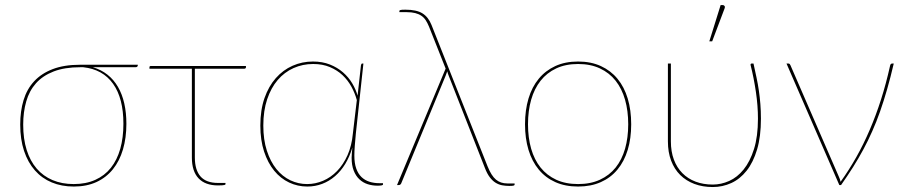

<svg xmlns="http://www.w3.org/2000/svg" viewBox="-20 -746 3658 774"><path d="M303.5 -475Q240.5 -475 196.5 -458Q152.5 -441 125.2 -410.5Q98 -380 85.8 -337.2Q73.5 -294.5 73.5 -243.5Q73.5 -186 87.5 -141.5Q101.5 -97 127.8 -66.5Q154 -36 191.8 -20Q229.5 -4 277 -4Q326.5 -4 364.2 -21Q402 -38 427 -69.5Q452 -101 464.8 -146Q477.5 -191 477.5 -247Q477.5 -349.5 436 -408Q394.5 -466.5 315.5 -475ZM535.5 -485V-483Q535.5 -480 533.5 -477.5Q531.5 -475 526 -475H354.5Q388 -465 413.2 -445Q438.5 -425 455.5 -395.8Q472.5 -366.5 481 -329Q489.5 -291.5 489.5 -247Q489.5 -190.5 475.8 -143.8Q462 -97 435.2 -63.8Q408.5 -30.5 369 -12.2Q329.5 6 277.5 6Q228.5 6 188.8 -10.5Q149 -27 120.8 -59Q92.5 -91 77 -137.5Q61.5 -184 61.5 -244Q61.5 -298 75 -342.5Q88.5 -387 117.8 -418.5Q147 -450 192.8 -467.5Q238.5 -485 303 -485Z M971.5 -475Q971.5 -472.5 969.8 -470.8Q968 -469 964.5 -469H765.5V-111Q765.5 -61 788.2 -34.8Q811 -8.5 859.5 -8.5H889V-3.5Q889 -2.5 888.2 -1.8Q887.5 -1 884.5 -0.2Q881.5 0.5 875.5 1Q869.5 1.5 859 1.5Q807.5 1.5 780.5 -27Q753.5 -55.5 753.5 -111V-469H582.5V-475Q582.5 -480 588.5 -480H971.5Z M1418.5 -342.5Q1411 -370 1396.8 -396.2Q1382.5 -422.5 1361 -442.8Q1339.5 -463 1310 -475.5Q1280.5 -488 1242.5 -488Q1200 -488 1163.2 -471.5Q1126.5 -455 1099.5 -423.5Q1072.5 -392 1057 -345.8Q1041.5 -299.5 1041.5 -240Q1041.5 -182.5 1055.8 -138.5Q1070 -94.5 1094.2 -64.5Q1118.5 -34.5 1150.5 -19.2Q1182.5 -4 1218 -4Q1251 -4 1282.2 -17.2Q1313.5 -30.5 1338.8 -56.5Q1364 -82.5 1381 -120.5Q1398 -158.5 1402.5 -207.5ZM1524 -7.5V-2.5Q1524 2.5 1502 2.5Q1481 2.5 1462.2 -3.5Q1443.5 -9.5 1429 -23Q1414.5 -36.5 1406 -58Q1397.5 -79.5 1397.5 -110Q1397.5 -120 1398.5 -130Q1399.5 -140 1400.5 -151.5Q1389.5 -114.5 1371.8 -85.2Q1354 -56 1330.5 -35.8Q1307 -15.5 1278.8 -4.8Q1250.5 6 1219 6Q1180 6 1145.5 -10.2Q1111 -26.5 1085.2 -58Q1059.5 -89.5 1044.5 -135.2Q1029.5 -181 1029.5 -240Q1029.5 -302.5 1046.2 -350.5Q1063 -398.5 1092 -431.2Q1121 -464 1159.5 -481Q1198 -498 1241.5 -498Q1279.5 -498 1309.8 -486Q1340 -474 1362.5 -454.5Q1385 -435 1399.8 -410.2Q1414.5 -385.5 1421.5 -360.5L1435 -482Q1436 -486.5 1437 -488.2Q1438 -490 1442 -490H1445L1414.5 -207.5Q1412 -182 1410.2 -158Q1408.5 -134 1408.5 -119Q1408.5 -88 1416 -66.8Q1423.5 -45.5 1437 -32.5Q1450.5 -19.5 1469 -13.5Q1487.5 -7.5 1510 -7.5Z M2054.5 -6.5V-1.5Q2054.5 0.5 2051 2Q2047.5 3.5 2033 3.5Q2017.5 3.5 2003.5 0.8Q1989.5 -2 1977.2 -9.8Q1965 -17.5 1954.2 -31.8Q1943.5 -46 1934.5 -69.5L1789.5 -439Q1787.5 -444 1785.8 -448.8Q1784 -453.5 1783 -458.5Q1780 -449 1776.5 -441L1597.5 -7Q1596.5 -4.5 1594 -2.2Q1591.5 0 1587.5 0H1580.5L1776.5 -469.5L1709.5 -638.5Q1703.5 -653 1696.5 -664Q1689.5 -675 1679 -682.2Q1668.5 -689.5 1654 -693.2Q1639.5 -697 1619.5 -697H1590V-702Q1590 -704 1593.8 -705.5Q1597.5 -707 1614 -707Q1659.5 -707 1683.2 -692Q1707 -677 1719.5 -645.5L1945.5 -75.5Q1961 -37 1979.5 -21.8Q1998 -6.5 2025 -6.5Z M2310.5 -498Q2362 -498 2402 -479.8Q2442 -461.5 2469.2 -428.5Q2496.5 -395.5 2510.5 -348.8Q2524.5 -302 2524.5 -245Q2524.5 -188 2510.5 -141.8Q2496.5 -95.5 2469.2 -62.5Q2442 -29.5 2402 -11.8Q2362 6 2310.5 6Q2258.5 6 2218.8 -11.8Q2179 -29.5 2151.8 -62.5Q2124.5 -95.5 2110.5 -141.8Q2096.5 -188 2096.5 -245Q2096.5 -302 2110.5 -348.8Q2124.5 -395.5 2151.8 -428.5Q2179 -461.5 2218.8 -479.8Q2258.5 -498 2310.5 -498ZM2310.5 -4Q2360.5 -4 2398.5 -21.5Q2436.5 -39 2461.8 -70.5Q2487 -102 2499.8 -146.5Q2512.5 -191 2512.5 -245Q2512.5 -299 2499.8 -343.8Q2487 -388.5 2461.8 -420.5Q2436.5 -452.5 2398.5 -470.2Q2360.5 -488 2310.5 -488Q2260 -488 2222.2 -470.2Q2184.5 -452.5 2159.2 -420.5Q2134 -388.5 2121.2 -343.8Q2108.5 -299 2108.5 -245Q2108.5 -191 2121.2 -146.5Q2134 -102 2159.2 -70.5Q2184.5 -39 2222.2 -21.5Q2260 -4 2310.5 -4Z M3017.5 -490Q3024 -459.5 3029.8 -433Q3035.5 -406.5 3039.2 -380.5Q3043 -354.5 3045.2 -327Q3047.5 -299.5 3047.5 -267.5Q3047.5 -195.5 3032 -143.5Q3016.5 -91.5 2989.8 -57.8Q2963 -24 2927.8 -8Q2892.5 8 2853.5 8Q2812.5 8 2779.2 -4.5Q2746 -17 2722.2 -40.5Q2698.5 -64 2685.5 -98.2Q2672.5 -132.5 2672.5 -176V-490H2684.5V-176Q2684.5 -135 2696.5 -102.8Q2708.5 -70.5 2730.8 -48Q2753 -25.5 2784 -13.8Q2815 -2 2853.5 -2Q2887 -2 2919.5 -16.5Q2952 -31 2977.8 -62.8Q3003.5 -94.5 3019.5 -145Q3035.5 -195.5 3035.5 -267.5Q3035.5 -319.5 3027.2 -375.5Q3019 -431.5 3006 -483Q3005 -486.5 3006.5 -488.2Q3008 -490 3010.5 -490ZM2839.5 -579.5 2885 -725.5H2894Q2898.5 -725.5 2901 -721.5Q2903.5 -717.5 2901 -712L2851 -579.5Z M3583 -490Q3570 -434 3556.2 -386.2Q3542.5 -338.5 3527.8 -296.5Q3513 -254.5 3496.2 -216.8Q3479.5 -179 3460.2 -143.2Q3441 -107.5 3418.8 -72.2Q3396.5 -37 3370.5 0H3363.5L3150.5 -490H3157.5Q3161.5 -490 3163.5 -487.8Q3165.5 -485.5 3166.5 -483L3361.5 -34Q3364 -28.5 3365.8 -23.5Q3367.5 -18.5 3368.5 -13Q3403 -61 3432.2 -113Q3461.5 -165 3486.2 -222.8Q3511 -280.5 3531.5 -344.5Q3552 -408.5 3568 -480.5Q3569 -486 3571.5 -488Q3574 -490 3577 -490Z"/></svg>

Font: Lato 2
Style: Regular
Weight: 100
Designer: Lukasz Dziedzic with Adam Twardoch and Botio Nikoltchev
Foundry: tyPoland Lukasz Dziedzic
Version: Version 2.015; 2015-08-06; http://www.latofonts.com/